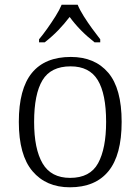

<svg xmlns="http://www.w3.org/2000/svg" viewBox="-20 -786 596 816"><path d="M277 10Q176 10 118 -58.5Q60 -127 60 -268Q60 -408 115.5 -476Q171 -544 281 -544Q383 -544 440 -477Q497 -410 497 -268Q497 -127 441 -58.5Q385 10 277 10ZM278 -30Q363 -30 397 -92.5Q431 -155 431 -268Q431 -387 395.5 -445.5Q360 -504 280 -504Q196 -504 160.5 -445Q125 -386 125 -268Q125 -153 161 -91.5Q197 -30 278 -30ZM146 -619Q162 -638 180.5 -664Q199 -690 216 -717Q233 -744 242 -766H310Q319 -744 336 -717Q353 -690 372 -664Q391 -638 406 -619V-606H382Q349 -632 323.5 -658Q298 -684 276 -714Q253 -684 228 -658Q203 -632 170 -606H146Z"/></svg>

Font: Noto Serif Malayalam Light
Style: Regular
Weight: 300
Designer: Indian type Foundry, Jelle Bosma, Monotype Design Team
Foundry: Monotype Imaging Inc.
Version: Version 2.104; ttfautohint (v1.8.4.7-5d5b)